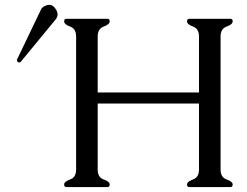

<svg xmlns="http://www.w3.org/2000/svg" viewBox="-20 -762 1005 782"><path d="M377.9 -613.8V-385.3H790.5V-613.8Q790.5 -645 766.1 -653.8Q741.7 -662.6 741.7 -675.3Q741.7 -685.5 752 -685.5H917.5Q927.7 -685.5 927.7 -675.3Q927.7 -662.6 903.1 -653.8Q878.4 -645 878.4 -613.8V-71.3Q878.4 -39.6 903.1 -31Q927.7 -22.5 927.7 -10.3Q927.7 0 917.5 0H752Q741.7 0 741.7 -10.3Q741.7 -22.5 766.1 -31Q790.5 -39.6 790.5 -71.3V-340.3H377.9V-71.3Q377.9 -39.6 402.3 -31Q426.8 -22.5 426.8 -10.3Q426.8 0 417 0H251.5Q241.2 0 241.2 -10.3Q241.2 -22.5 265.6 -31Q290 -39.6 290 -71.3V-613.8Q290 -645 265.6 -653.8Q241.2 -662.6 241.2 -675.3Q241.2 -685.5 251.5 -685.5H417Q426.8 -685.5 426.8 -675.3Q426.8 -662.6 402.3 -653.8Q377.9 -645 377.9 -613.8ZM64.9 -510.7Q63.5 -509.3 62.5 -508.8Q54.7 -504.9 50.8 -511.7Q48.8 -515.1 49.3 -519.5L145.5 -720.2Q149.9 -731 159.2 -735.8Q170.9 -742.2 180.2 -742.2Q197.3 -742.2 208.5 -722.7Q214.4 -712.4 214.4 -703.1Q214.4 -691.9 206.1 -682.1Z"/></svg>

Font: Caudex
Style: Regular
Weight: 400
Version: Version 1.04